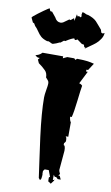

<svg xmlns="http://www.w3.org/2000/svg" viewBox="-167 -1086 692 1195"><g transform="rotate(10 179.0 -488.5)"><path d="M73.7 -816.4 67.9 -815.4Q41 -823.7 27.3 -835.9Q13.7 -848.1 2 -866.2Q-9.8 -884.3 -22 -895.5L-30.8 -910.6L-39.6 -914.6L-53.2 -943.4Q-53.2 -948.2 -18.6 -974.1Q16.1 -1000 38.6 -1014.6L48.8 -1019.5Q49.3 -1018.6 50.5 -1013.9Q51.8 -1009.3 52.5 -1007.6Q53.2 -1005.9 55.4 -1003.7Q57.6 -1001.5 61 -1001.5Q64.5 -1001.5 65.9 -1002.4L92.3 -969.7Q105 -943.4 129.4 -943.4Q138.7 -943.4 147 -948.7L180.7 -972.7L188.5 -969.7L208.5 -985.8L211.4 -968.8Q216.8 -983.9 221.7 -1012.2L228 -1000L235.8 -1003.4L249 -997.6L252.4 -1006.3L250 -1013.7L252.9 -1030.8H257.3Q262.2 -1030.8 272 -1025.6Q281.7 -1020.5 287.6 -1020.5H290Q326.7 -1008.8 344.7 -990.7Q351.1 -984.4 363.8 -969Q376.5 -953.6 385.3 -943.8L390.6 -926.3L400.9 -922.4L411.1 -928.2Q411.1 -908.2 397.7 -888.2Q384.3 -868.2 370.1 -856.7Q356 -845.2 333.5 -829.8Q311 -814.5 306.2 -810.5L309.1 -820.3L301.3 -817.9Q301.3 -824.7 298.3 -830.1Q293.5 -838.4 285.6 -834.5L252 -858.9Q244.1 -853 239.7 -853Q234.4 -852.1 231.9 -861.3Q218.3 -861.3 178.7 -835.4L170.9 -836.9L151.4 -821.3Q147.9 -821.8 144.5 -820.3Q127 -811 106 -805.2H103Q98.6 -805.2 88.9 -810.8Q79.1 -816.4 73.7 -816.4ZM261.7 22 261.2 31.7 244.1 54.2 226.1 42.5Q225.6 29.8 225.6 22.2Q225.6 14.6 232.4 13.7L217.3 -26.9H191.4L182.6 -15.1V3.4Q182.6 8.3 191.4 25.9L182.6 8.8V16.1Q182.6 42.5 172.9 42.5L164.6 31.7Q160.2 -0.5 148.2 -85Q136.2 -169.4 129.4 -221.7Q109.9 -372.1 109.9 -467.3Q109.9 -483.4 115.2 -514.4Q120.6 -545.4 120.6 -555.4Q120.6 -565.4 117.9 -570.6Q115.2 -575.7 108.6 -582.8Q102.1 -589.8 100.6 -591.8Q100.6 -619.6 85 -634.8Q66.4 -653.8 41 -671.4L31.2 -692.9L41 -704.6H34.2Q22 -704.6 12.7 -716.8H5.9Q33.7 -719.2 52.2 -739.7H182.6V-727.5Q207 -739.7 208.5 -739.7H252.9L261.2 -731L270.5 -739.7Q338.9 -739.7 378.9 -727.5L350.1 -683.1H339.4V-671.4H350.1L310.1 -591.8Q321.8 -589.8 330.6 -580.1Q326.2 -556.6 317.9 -483.6Q309.6 -410.6 300.8 -377.4H290.5Q292.5 -353.5 300.8 -343.8V-252.4H283.7Q291.5 -248 291.5 -226.6L290.5 -219.2L281.7 -208V-196.3Q292.5 -196.3 292.5 -162.1L281.7 -38.6Q281.7 -32.7 290.5 -15.1L281.7 -3.9H290.5L300.8 18.6H281.7L270.5 7.8H261.2L252.9 -3.9V29.3Q260.3 29.3 261.7 22Z"/></g></svg>

Font: Butcherman
Style: Regular
Weight: 400
Version: Version 001.003